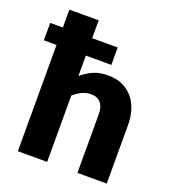

<svg xmlns="http://www.w3.org/2000/svg" viewBox="-151 -851 857 954"><g transform="rotate(20 277.5 -374.0)"><path d="M-15 -654H52V-748.5H207V-654H342V-562H207V-454Q235 -478 267.8 -492.8Q300.5 -507.5 346 -507.5Q388.5 -507.5 421.2 -492.8Q454 -478 476.5 -451.8Q499 -425.5 510.5 -389.2Q522 -353 522 -310V0H367V-310Q367 -348.5 349.5 -369.5Q332 -390.5 298 -390.5Q272.5 -390.5 250 -379.8Q227.5 -369 207 -350.5V0H52V-562H-15Z"/></g></svg>

Font: Lato Black
Style: Regular
Weight: 900
Designer: Lukasz Dziedzic
Foundry: tyPoland Lukasz Dziedzic
Version: Version 2.007; 2014-02-27